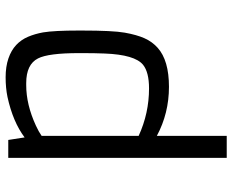

<svg xmlns="http://www.w3.org/2000/svg" viewBox="-94 -538 853 706"><g transform="rotate(-90 333.0 -184.5)"><path d="M187 -34.7V222.2H106V-581.1H171.9L181.2 -521Q238.3 -564 330.1 -584Q363.3 -590.8 402.3 -590.8Q441.4 -590.8 471.4 -580.6Q501.5 -570.3 521 -552Q540.5 -533.7 551.3 -508.3Q562 -482.9 567.4 -453.1Q574.2 -412.1 574.2 -322.3V-311Q574.2 -196.8 566.4 -152.8Q558.6 -108.9 545.9 -80.3Q533.2 -51.8 510.7 -31.7Q464.4 9.8 367.2 9.8Q270 9.8 187 -34.7ZM187 -101.6Q270 -63.5 361.3 -63.5Q420.9 -63.5 448.2 -85.4Q485.4 -115.7 489.7 -226.6Q491.2 -263.2 491.2 -310.5V-321.3Q491.2 -433.6 471.7 -471.7Q449.7 -515.1 380.9 -515.1H373.5Q301.8 -515.1 224.6 -479.5Q202.1 -469.2 187 -458.5Z"/></g></svg>

Font: Armata
Style: Regular
Weight: 400
Designer: Viktoriya Grabowska
Foundry: Viktoriya Grabowska
Version: Version 1.003